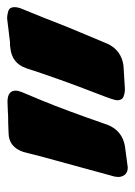

<svg xmlns="http://www.w3.org/2000/svg" viewBox="60 -883 378 538"><g transform="rotate(-90 249.0 -614.0)"><path d="M269 -453Q257 -453 247 -457Q237 -461 237 -475Q237 -483 255 -529Q297 -637 327 -730Q341 -770 384 -774Q388 -774 389 -775H400L466 -783Q477 -783 487.5 -779.5Q498 -776 498 -762Q498 -755 495 -746L469 -682Q440 -607 426 -575L395 -501Q377 -463 334 -457ZM49 -445Q25 -445 22 -470L23 -481L64 -631Q82 -695 92 -737Q106 -779 146 -779L172 -780Q197 -780 205 -781L233 -782Q264 -782 264 -759Q264 -752 260 -742L237 -687Q210 -622 168 -501Q152 -461 109 -453Z"/></g></svg>

Font: Bangerz
Style: Bold
Weight: 700
Designer: vernon adams
Foundry: Vernon Adams
Version: Version 2.10;February 7, 2025;FontCreator 13.0.0.2683 64-bit